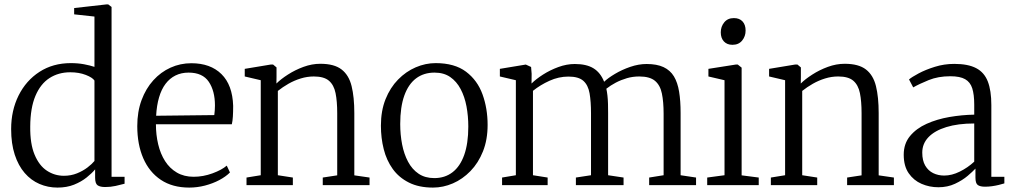

<svg xmlns="http://www.w3.org/2000/svg" viewBox="-20 -839 4591 870"><path d="M240.5 11Q197 11 158.8 -5.5Q120.5 -22 91.8 -55.2Q63 -88.5 46.8 -138.2Q30.5 -188 30.5 -254Q30.5 -338.5 64.2 -406.2Q98 -474 159 -513.5Q220 -553 301 -553Q333.5 -553 361 -547.8Q388.5 -542.5 408 -536V-764L316 -774V-802.5L462 -819H470.5L485.5 -807.5V-38H544.5V-6.5Q526.5 -1.5 503.8 3.5Q481 8.5 456.5 8.5Q434 8.5 422.5 0.8Q411 -7 411 -34V-71.5Q396.5 -54 372.5 -34.8Q348.5 -15.5 315.5 -2.2Q282.5 11 240.5 11ZM269.5 -42.5Q301.5 -42.5 328.8 -53.5Q356 -64.5 376.5 -80.2Q397 -96 408 -109.5V-474Q399.5 -487.5 368.8 -499.5Q338 -511.5 298.5 -511.5Q245 -511.5 204.2 -485.2Q163.5 -459 140.5 -404.5Q117.5 -350 117 -266Q116 -187.5 136.8 -138Q157.5 -88.5 192.5 -65.5Q227.5 -42.5 269.5 -42.5Z M837.5 11Q761.5 11 709 -24Q656.5 -59 629.2 -121.8Q602 -184.5 602 -267.5Q602 -333 621.5 -385.5Q641 -438 674.8 -475.2Q708.5 -512.5 752.8 -532.5Q797 -552.5 847 -552.5Q933.5 -552.5 983.5 -503.2Q1033.5 -454 1036.5 -359.5Q1036.5 -330.5 1035.2 -310.8Q1034 -291 1030.5 -276H686.5Q686.5 -228 696.8 -185Q707 -142 728 -109Q749 -76 781.5 -57Q814 -38 857.5 -38Q900.5 -38 942.8 -53.5Q985 -69 1007.5 -88.5L1022 -57.5Q1003 -38.5 973.8 -23Q944.5 -7.5 909 1.8Q873.5 11 837.5 11ZM687.5 -314.5 951 -317.5Q952.5 -326.5 953.2 -339Q954 -351.5 954 -361Q954 -427 926 -468.5Q898 -510 834.5 -510Q801.5 -510 775.2 -497Q749 -484 730.2 -459.2Q711.5 -434.5 700.8 -398Q690 -361.5 687.5 -314.5Z M1161.5 -45V-475.5L1089 -492.5V-527L1206.5 -546.5H1217.5L1233 -533.5V-491L1232.5 -460.5Q1252.5 -480.5 1284.8 -501.2Q1317 -522 1355.2 -536Q1393.5 -550 1431.5 -550Q1494.5 -550 1527.8 -524.2Q1561 -498.5 1573.2 -448.8Q1585.5 -399 1585.5 -326.5V-44.5L1654.5 -34.5V0H1442.5V-34.5L1508 -44.5V-326Q1508 -380 1500.5 -417Q1493 -454 1470.5 -473.2Q1448 -492.5 1402 -492.5Q1372 -492.5 1342.8 -483.5Q1313.5 -474.5 1287.2 -459.5Q1261 -444.5 1239 -427V-45L1307 -34.5V0H1097V-34.5Z M1706 -269.5Q1706 -337 1727 -389.5Q1748 -442 1783.8 -478.5Q1819.5 -515 1863.8 -534Q1908 -553 1954 -553Q2040 -553 2091.8 -514Q2143.5 -475 2166.5 -411.2Q2189.5 -347.5 2189.5 -273Q2189.5 -206 2168.5 -153.2Q2147.5 -100.5 2111.8 -63.8Q2076 -27 2032 -8Q1988 11 1942 11Q1878 11 1832.8 -11.8Q1787.5 -34.5 1759.5 -73.5Q1731.5 -112.5 1718.8 -163Q1706 -213.5 1706 -269.5ZM1948 -32Q1996 -32 2030.5 -58.5Q2065 -85 2083.5 -137Q2102 -189 2102 -265.5Q2102 -313 2093.8 -357Q2085.5 -401 2067.2 -435.5Q2049 -470 2020 -490Q1991 -510 1949 -510Q1900 -510 1865.2 -483.8Q1830.5 -457.5 1812 -405.8Q1793.5 -354 1793.5 -277Q1793.5 -229 1802 -185Q1810.5 -141 1829 -106.2Q1847.5 -71.5 1876.8 -51.8Q1906 -32 1948 -32Z M2255 0V-34.5L2317.5 -45V-475.5L2245 -492.5V-527L2362.5 -546.5L2386.5 -535.5L2389 -504.5L2388.5 -460.5Q2408.5 -480.5 2440.5 -501Q2472.5 -521.5 2510 -535.2Q2547.5 -549 2584.5 -549Q2637.5 -549 2669.2 -529.5Q2701 -510 2717.5 -468.5Q2735 -485.5 2766.5 -504.2Q2798 -523 2835.8 -536Q2873.5 -549 2910 -549Q2956.5 -549 2986.8 -534.8Q3017 -520.5 3033.8 -492.8Q3050.5 -465 3057.2 -423.5Q3064 -382 3064 -327V-45L3134 -34.5V0H2921.5V-34.5L2987 -45V-324Q2987 -377.5 2979.2 -415.2Q2971.5 -453 2947.8 -472.8Q2924 -492.5 2876.5 -492.5Q2847.5 -492.5 2820.8 -484.8Q2794 -477 2770.2 -464.5Q2746.5 -452 2727.5 -437Q2730.5 -423.5 2732.5 -405.8Q2734.5 -388 2735 -367.8Q2735.5 -347.5 2735.5 -326V-45L2805.5 -34.5V0H2589.5V-34.5L2658 -45V-325.5Q2658 -379 2651.5 -416.2Q2645 -453.5 2623.2 -472.8Q2601.5 -492 2556 -492Q2511.5 -492 2469.8 -473Q2428 -454 2395 -427.5V-45L2461.5 -34.5V0Z M3184.5 0V-34.5L3263 -45V-475.5L3190 -492.5V-527L3314 -546.5H3323L3340.5 -532.5V-44.5L3418 -34.5V0ZM3298.5 -636Q3274.5 -636 3260.2 -651.2Q3246 -666.5 3246 -692.5Q3246 -718.5 3261.8 -737.8Q3277.5 -757 3305 -757H3306Q3330.5 -757 3344.5 -742Q3358.5 -727 3358.5 -700.5Q3358.5 -674.5 3342.8 -655.2Q3327 -636 3299.5 -636Z M3537.5 -45V-475.5L3465 -492.5V-527L3582.5 -546.5H3593.5L3609 -533.5V-491L3608.5 -460.5Q3628.5 -480.5 3660.8 -501.2Q3693 -522 3731.2 -536Q3769.5 -550 3807.5 -550Q3870.5 -550 3903.8 -524.2Q3937 -498.5 3949.2 -448.8Q3961.5 -399 3961.5 -326.5V-44.5L4030.5 -34.5V0H3818.5V-34.5L3884 -44.5V-326Q3884 -380 3876.5 -417Q3869 -454 3846.5 -473.2Q3824 -492.5 3778 -492.5Q3748 -492.5 3718.8 -483.5Q3689.5 -474.5 3663.2 -459.5Q3637 -444.5 3615 -427V-45L3683 -34.5V0H3473V-34.5Z M4232 9.5Q4191.5 9.5 4155.8 -6Q4120 -21.5 4097.5 -54Q4075 -86.5 4075 -138Q4075 -188 4103.5 -222.5Q4132 -257 4178.8 -278Q4225.5 -299 4282 -308.8Q4338.5 -318.5 4394.5 -319.5V-364.5Q4394.5 -410.5 4385.5 -438.8Q4376.5 -467 4353.2 -480.2Q4330 -493.5 4286 -493.5Q4231 -493.5 4188 -476Q4145 -458.5 4118 -443L4099 -479Q4111 -489.5 4142.2 -506.2Q4173.5 -523 4215.8 -536.2Q4258 -549.5 4304 -549.5Q4366.5 -549.5 4403.2 -530.2Q4440 -511 4456 -469.8Q4472 -428.5 4472 -363V-38H4531V-8Q4520 -4.5 4505.5 -1Q4491 2.5 4474.8 4.8Q4458.5 7 4443.5 7Q4421.5 7 4410.8 -0.5Q4400 -8 4400 -34.5V-75Q4388.5 -62.5 4364.8 -42.2Q4341 -22 4307.2 -6.2Q4273.5 9.5 4232 9.5ZM4258.5 -43.5Q4293 -43.5 4329.2 -61.5Q4365.5 -79.5 4394.5 -106.5V-279.5Q4321 -279.5 4268.2 -263.2Q4215.5 -247 4187.2 -217.5Q4159 -188 4159 -147.5Q4159 -111.5 4172.5 -88.5Q4186 -65.5 4208.5 -54.5Q4231 -43.5 4258.5 -43.5Z"/></svg>

Font: Merriweather 60pt Light
Style: Regular
Weight: 300
Version: Version 2.100